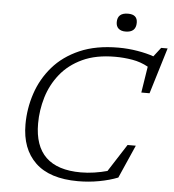

<svg xmlns="http://www.w3.org/2000/svg" viewBox="-60 -957 928 1022"><g transform="rotate(5 404.0 -446.0)"><path d="M607 -28Q562.5 -10.5 507.2 -0.2Q452 10 394.5 10Q243 10 166.5 -63.2Q90 -136.5 90 -267Q90 -352 116.8 -432.5Q143.5 -513 199 -577.2Q254.5 -641.5 341.2 -679.2Q428 -717 548 -717Q599.5 -717 650 -708.5Q700.5 -700 736.5 -687L774 -735.5H808.5L733.5 -489.5H689.5L711.5 -629.5Q672 -651.5 626.8 -659.2Q581.5 -667 534.5 -667Q432 -667 360 -633.2Q288 -599.5 243 -543.2Q198 -487 177.2 -417.8Q156.5 -348.5 156.5 -277.5Q156.5 -38 405.5 -38Q441.5 -38 477.8 -43.5Q514 -49 546.5 -58L641 -205H685ZM577 -805.5Q553.5 -805.5 540 -817.2Q526.5 -829 526.5 -851.5Q526.5 -901.5 583 -901.5Q633 -901.5 633 -857.5Q633 -805.5 577 -805.5Z"/></g></svg>

Font: Newsreader Caption Light
Style: Italic
Weight: 300
Italic angle: -17°
Designer: Hugues Gentile
Foundry: Production Type
Version: Version 1.001